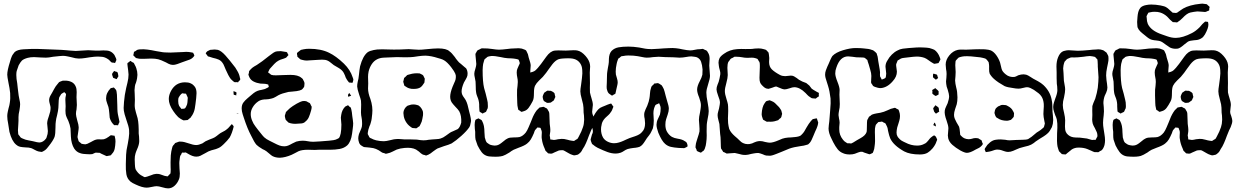

<svg xmlns="http://www.w3.org/2000/svg" viewBox="-20 -810 6817 1059"><path d="M598 38Q597 39 595 42Q593 45 590 47L579 49Q577 49 574 50Q571 51 569 51Q567 51 565 50Q563 49 561 48Q548 43 539 38Q537 37 534.5 35.5Q532 34 530 33Q524 32 509 32Q505 32 499 35.5Q493 39 489 40Q484 41 475 41Q461 41 455 40Q452 40 441.5 39Q431 38 423 35Q402 29 389 9Q373 -17 371 -57Q370 -66 370 -79Q370 -92 369 -101Q366 -121 357 -143Q354 -149 348.5 -161Q343 -173 342 -182Q341 -188 341 -200Q341 -216 342 -224Q342 -234 341 -247.5Q340 -261 341 -271L344 -287V-290Q344 -293 340.5 -296Q337 -299 336 -300Q336 -302 334 -302Q333 -302 330 -299Q328 -298 322 -294.5Q316 -291 314 -285Q309 -278 306 -271L304 -257L302 -215Q301 -200 295 -175Q289 -153 288 -141Q286 -130 286 -106Q286 -72 281 -55Q273 -34 248 -3Q237 12 229 18L219 24L211 28L202 27L191 25Q183 23 170.5 16Q158 9 152 7Q139 3 120 3Q102 2 90.5 -0.5Q79 -3 69 -12Q45 -32 32 -83Q29 -98 25 -128Q20 -151 20 -170Q20 -181 23 -194.5Q26 -208 27 -212Q33 -232 34 -243Q38 -266 36 -297Q33 -325 27 -352Q20 -387 20 -398Q20 -422 35 -469Q36 -472 40.5 -487.5Q45 -503 55 -515L61 -523Q76 -536 109 -538Q155 -541 191 -540L269 -537Q331 -535 346 -533Q353 -533 367 -531Q387 -529 398 -529Q410 -529 432 -531Q454 -533 466 -533Q479 -533 505 -531Q520 -530 550 -532Q574 -532 584 -528Q599 -523 611 -507Q613 -503 620 -488L622 -480Q622 -478 620 -474Q618 -470 617 -468Q616 -467 616 -465.5Q616 -464 615 -463Q614 -462 612 -463Q610 -464 609 -464Q600 -464 597 -465Q593 -467 588.5 -472Q584 -477 581 -480Q559 -497 537 -497Q531 -498 519 -498Q503 -498 475 -494Q469 -493 450 -490Q431 -487 414 -487Q399 -487 371 -495Q366 -496 352.5 -499Q339 -502 327 -502Q318 -502 273 -497Q248 -492 233 -492L204 -493Q180 -495 168 -495Q148 -495 133 -491Q111 -485 101 -476Q93 -468 83 -450Q74 -426 72 -418Q70 -410 70 -396Q70 -376 75 -351L78 -323Q79 -312 83 -283Q84 -274 87.5 -259.5Q91 -245 91 -235Q91 -224 87 -200Q82 -180 82 -164V-144Q82 -131 81 -124Q79 -102 79 -92Q79 -83 80 -78Q80 -70 82 -67Q83 -65 88 -60Q93 -52 95 -51Q97 -49 101 -47.5Q105 -46 107 -45Q119 -39 136.5 -36Q154 -33 162 -31Q188 -24 197 -24Q207 -24 217 -30Q227 -36 234 -46Q236 -48 238 -56Q244 -71 244 -87Q244 -93 242 -109Q240 -123 240 -130Q241 -148 250 -171L257 -195Q259 -207 259 -216Q259 -222 255 -235.5Q251 -249 251 -257Q251 -270 258 -282.5Q265 -295 267 -298Q270 -303 278.5 -319Q287 -335 297 -346L306 -357Q311 -360 326 -365H337Q357 -366 374 -358Q391 -350 398 -332Q403 -321 403 -302L402 -274L403 -253Q404 -246 404 -231Q404 -224 402 -206Q399 -194 399 -181Q399 -172 406 -146Q414 -120 414 -108Q414 -99 412 -86.5Q410 -74 409 -65Q407 -57 408 -51Q408 -50 411 -41Q412 -39 412.5 -35.5Q413 -32 414 -31Q416 -28 418.5 -26.5Q421 -25 422 -24Q429 -17 430 -17Q432 -16 435.5 -16Q439 -16 441 -15L451 -14Q453 -14 462 -17L482 -27Q484 -28 493 -33Q502 -38 510 -40Q518 -42 527 -41.5Q536 -41 540 -41Q549 -41 553 -42Q565 -45 580 -56Q582 -57 584.5 -59.5Q587 -62 591 -64H593Q597 -64 600 -63Q603 -62 606 -62Q607 -61 609 -61.5Q611 -62 612 -61Q613 -60 613 -57Q613 -54 614 -53Q617 -43 617 -29Q616 -5 612.5 11Q609 27 598 38ZM626 -378Q626 -377 625 -375.5Q624 -374 623 -374Q622 -373 619 -374.5Q616 -376 615 -377Q614 -377 609.5 -378.5Q605 -380 604 -381Q603 -382 603 -384Q603 -386 602 -387Q601 -389 599.5 -394Q598 -399 598 -402Q599 -405 601.5 -408Q604 -411 606 -414Q607 -415 607.5 -416Q608 -417 609 -418Q611 -419 612.5 -417.5Q614 -416 615 -416Q616 -416 621.5 -414.5Q627 -413 628 -411Q629 -410 629 -408.5Q629 -407 630 -406Q630 -404 631.5 -399Q633 -394 633 -389ZM602 -326Q603 -326 605 -327Q607 -328 608 -327Q609 -327 611 -324.5Q613 -322 614 -321Q615 -319 617.5 -317Q620 -315 621 -312L623 -304Q623 -299 624 -295.5Q625 -292 625 -288L626 -258Q627 -249 627 -230Q627 -222 627.5 -207Q628 -192 630 -181L637 -148Q637 -145 638 -142.5Q639 -140 639 -137L635 -129Q634 -127 633 -124Q632 -121 631 -119H629L619 -120Q617 -120 614 -119.5Q611 -119 610 -120Q608 -121 605.5 -124Q603 -127 602 -128Q590 -142 585 -161Q583 -177 583 -185Q581 -209 578 -220Q576 -227 570.5 -241.5Q565 -256 565 -267Q565 -298 591 -324Z M730 -490Q730 -490 722 -498Q715 -505 715 -505L717 -513Q718 -515 718 -518Q718 -521 719 -524L727 -528Q729 -529 731 -531Q733 -533 737 -535Q746 -538 758 -538Q786 -540 842 -528L866 -524Q883 -520 920 -520Q939 -520 990 -523L1007 -524Q1021 -524 1036 -521Q1038 -520 1040.5 -520Q1043 -520 1045 -519Q1047 -516 1048.5 -512.5Q1050 -509 1051 -507L1052 -504Q1052 -501 1044 -493Q1040 -488 1028 -482Q1013 -476 983 -466Q971 -461 957.5 -456.5Q944 -452 934 -452Q922 -452 910 -458Q898 -464 895 -466Q866 -480 853 -483Q837 -487 813 -487Q795 -487 786 -486Q779 -486 769.5 -485.5Q760 -485 748 -486Q732 -489 730 -490ZM1139 -535Q1143 -536 1152 -536L1164 -537Q1170 -537 1182 -535Q1201 -529 1223.5 -504Q1246 -479 1278 -437Q1280 -434 1290 -417Q1300 -400 1303 -382Q1306 -374 1305 -371Q1303 -366 1296 -361Q1294 -356 1293 -356L1284 -357Q1282 -357 1278.5 -356.5Q1275 -356 1273 -357L1266 -362Q1257 -370 1253 -374Q1239 -393 1225 -426Q1222 -432 1217 -445Q1212 -458 1206 -465Q1198 -476 1185.5 -481.5Q1173 -487 1154 -491Q1152 -491 1135 -497L1127 -499Q1127 -499 1118 -511Q1115 -514 1115 -515Q1114 -518 1123 -527ZM1247 -52Q1234 -34 1214 -15Q1212 -13 1203 -5Q1194 3 1184 7Q1171 13 1157 16Q1153 17 1146 19Q1139 21 1130 25Q1127 26 1110 36Q1094 45 1084.5 49.5Q1075 54 1062 54Q1043 54 1017 38Q1007 32 1005 31H1002Q996 31 994 32Q993 32 989.5 31.5Q986 31 985 32Q983 33 981.5 36.5Q980 40 980 41Q974 50 974 50Q973 54 972 60Q971 66 971 69Q969 81 969 90L970 118Q972 136 972 147Q972 168 967 179Q959 200 943 214.5Q927 229 907 229Q895 229 875 223Q855 217 844 217Q835 217 817 221Q799 225 789 225Q765 225 729 208Q710 200 699 191Q681 175 677 151Q673 127 674 95Q675 84 675 61Q675 54 675.5 43.5Q676 33 678 18Q686 -21 690 -48Q694 -75 692 -94Q690 -113 677 -149Q665 -184 663 -200Q662 -205 662 -215Q662 -226 664 -248Q667 -286 676 -325Q677 -330 683 -354Q689 -378 689 -399Q689 -408 687 -421Q685 -434 684 -444Q684 -447 683 -453Q682 -459 683 -461Q684 -464 692 -468Q698 -474 698 -474Q700 -474 703.5 -471.5Q707 -469 708 -468L718 -463L722 -455Q730 -441 732 -433Q738 -415 738 -397Q738 -390 736 -378Q735 -370 733 -364Q731 -358 730 -354Q725 -343 724 -334Q722 -320 722 -313L723 -292Q724 -282 724 -260L723 -230Q723 -211 730 -189Q737 -167 739 -158Q743 -140 744 -120Q745 -100 745 -95V-74Q746 -67 747 -56.5Q748 -46 748 -32Q748 -12 735 16Q729 30 727 38Q723 51 723 69L724 97Q724 100 725 110Q726 120 729 126Q729 126 735 135Q748 153 766 161Q768 162 772 164.5Q776 167 779 167H780Q783 167 792 164Q803 161 812 157Q827 150 841 149H846Q854 149 862 151Q869 153 875 155.5Q881 158 888 160Q891 160 899 162L904 163Q906 162 908.5 159Q911 156 912 155Q912 155 920 147Q921 145 920.5 143Q920 141 921 139Q922 125 921 112Q920 91 922 47Q924 25 929 7Q930 5 930.5 2Q931 -1 932 -3Q934 -7 936.5 -9.5Q939 -12 941 -14L946 -21Q947 -22 957 -25L968 -29H973Q988 -29 998 -26L1018 -20Q1046 -10 1062 -10Q1076 -10 1096 -19Q1096 -19 1114 -31Q1122 -35 1134.5 -40Q1147 -45 1155 -48Q1165 -52 1175 -60Q1185 -68 1189 -71Q1195 -76 1208 -82.5Q1221 -89 1226 -93Q1239 -102 1249 -115L1256 -123Q1258 -125 1258 -125Q1259 -125 1260 -124Q1261 -123 1262 -122Q1267 -117 1269 -112Q1260 -75 1247 -52ZM1040 -174Q1037 -171 1035.5 -168Q1034 -165 1032 -162L1021 -153Q1019 -152 1018 -150.5Q1017 -149 1015 -148Q1012 -147 1004 -147L993 -146Q992 -146 986 -149Q974 -155 963 -164Q948 -179 936 -197Q911 -233 911 -264Q911 -286 923.5 -309Q936 -332 955 -344Q975 -356 1000 -356Q1019 -356 1030 -351L1040 -346L1048 -339L1055 -331Q1064 -318 1064 -296Q1064 -286 1062 -268Q1058 -232 1054.5 -212Q1051 -192 1040 -174ZM1283 -287Q1283 -286 1283.5 -285.5Q1284 -285 1283 -284Q1282 -283 1280 -284.5Q1278 -286 1277 -286Q1275 -286 1272.5 -286.5Q1270 -287 1269 -288Q1268 -290 1268 -299V-307Q1269 -308 1271 -306Q1278 -305 1285 -299ZM964 -268Q963 -265 963 -259V-251Q963 -236 968 -226Q971 -222 973.5 -218.5Q976 -215 978 -213L981 -209L986 -210Q997 -210 999 -212Q1002 -213 1004.5 -218.5Q1007 -224 1008 -225Q1013 -234 1014 -246.5Q1015 -259 1015 -262Q1015 -264 1015.5 -267.5Q1016 -271 1015 -273Q1015 -274 1012 -280Q1010 -283 1009 -286.5Q1008 -290 1006 -293Q1004 -294 994 -294Q993 -294 990 -295Q987 -296 985 -295Q981 -294 973 -284Q972 -282 968.5 -277Q965 -272 964 -268ZM1288 -182Q1287 -182 1286 -181.5Q1285 -181 1285 -182Q1287 -183 1289.5 -184Q1292 -185 1294 -185Q1295 -185 1294.5 -184Q1294 -183 1293 -183Z M1640 -535Q1643 -536 1647.5 -536.5Q1652 -537 1654 -538Q1669 -541 1685 -541Q1751 -541 1795 -519Q1833 -501 1877 -459Q1912 -425 1925 -384Q1926 -382 1927.5 -377.5Q1929 -373 1929 -371V-370Q1929 -368 1928 -365.5Q1927 -363 1927 -361Q1926 -360 1925.5 -357Q1925 -354 1924 -353L1916 -354Q1908 -354 1905 -355L1902 -359Q1893 -370 1892 -373Q1886 -382 1883 -393Q1877 -407 1873 -413Q1864 -426 1846.5 -436Q1829 -446 1821 -451Q1814 -456 1804 -464.5Q1794 -473 1786 -476Q1775 -481 1756 -481Q1743 -481 1736 -480L1686 -477L1673 -476Q1660 -476 1650 -479Q1647 -480 1642 -481Q1637 -482 1635 -484Q1633 -485 1630 -488.5Q1627 -492 1624 -494Q1620 -498 1620 -498Q1619 -499 1619.5 -501Q1620 -503 1620 -503Q1618 -509 1618 -515Q1618 -518 1620.5 -520Q1623 -522 1624 -523Q1636 -533 1640 -535ZM1894 -227Q1895 -227 1897 -228.5Q1899 -230 1900 -229Q1902 -228 1904.5 -225.5Q1907 -223 1908 -221Q1914 -218 1915 -216Q1916 -214 1916.5 -210.5Q1917 -207 1918 -205Q1921 -193 1923 -170Q1927 -145 1928 -130Q1928 -117 1925.5 -100Q1923 -83 1922 -73Q1916 -28 1895 -8Q1878 7 1853.5 11.5Q1829 16 1800 16H1763Q1748 15 1716 17L1679 16Q1645 16 1627 24Q1622 26 1606 35L1588 44Q1553 59 1524 60Q1500 60 1483 51Q1476 47 1466 38Q1456 29 1449 24Q1439 17 1429 13Q1405 -1 1395 -11Q1383 -24 1365 -62Q1345 -99 1325 -160Q1324 -163 1318.5 -180Q1313 -197 1313 -212Q1313 -232 1322.5 -244.5Q1332 -257 1343.5 -266.5Q1355 -276 1358 -279Q1368 -288 1379 -296.5Q1390 -305 1401 -309Q1412 -313 1421 -314Q1442 -318 1451 -324Q1454 -325 1457.5 -327Q1461 -329 1463 -331Q1463 -332 1461 -336Q1461 -342 1459 -344Q1458 -345 1454 -345Q1451 -346 1447 -347Q1443 -348 1437 -348Q1430 -349 1416 -349Q1395 -352 1378.5 -360.5Q1362 -369 1355 -385Q1354 -388 1352.5 -391.5Q1351 -395 1350 -398Q1350 -400 1353 -409Q1353 -417 1355 -419Q1356 -421 1362 -427Q1370 -436 1381.5 -443Q1393 -450 1397 -452Q1424 -469 1462 -500Q1467 -503 1477.5 -511.5Q1488 -520 1497 -524Q1506 -528 1529 -528Q1545 -526 1554 -524Q1560 -524 1562 -522Q1565 -521 1568 -511Q1569 -510 1570 -509Q1571 -508 1571 -506Q1570 -505 1569 -504Q1568 -503 1567 -502Q1565 -500 1562 -496Q1559 -492 1556 -491Q1554 -490 1546 -487Q1522 -480 1515 -475Q1504 -469 1492.5 -457Q1481 -445 1477 -440Q1469 -432 1468 -430Q1466 -428 1464.5 -424Q1463 -420 1462 -418Q1461 -417 1460 -414.5Q1459 -412 1459 -411Q1459 -409 1468 -404Q1474 -398 1477 -397Q1479 -396 1482.5 -396Q1486 -396 1488 -395Q1501 -394 1516 -395Q1535 -395 1544 -396L1582 -397Q1624 -397 1642 -381Q1643 -380 1645.5 -378.5Q1648 -377 1650 -374L1655 -364Q1656 -362 1657.5 -359Q1659 -356 1659 -354Q1660 -352 1659.5 -348.5Q1659 -345 1659 -343Q1659 -335 1658 -333Q1657 -330 1655.5 -328Q1654 -326 1653 -325Q1652 -324 1650 -321Q1648 -318 1645 -316Q1642 -314 1639 -313.5Q1636 -313 1633 -311Q1620 -307 1593 -305Q1585 -305 1571 -303Q1535 -295 1516 -285Q1511 -282 1499 -275Q1487 -268 1476 -266Q1469 -264 1460.5 -263Q1452 -262 1449 -262Q1426 -262 1412 -255Q1410 -255 1402 -249Q1385 -237 1374 -218.5Q1363 -200 1363 -181Q1363 -162 1371 -144Q1377 -128 1389 -112.5Q1401 -97 1403 -94Q1409 -87 1419 -74Q1429 -61 1437 -53Q1449 -42 1467 -33.5Q1485 -25 1490 -22Q1509 -12 1521.5 -7.5Q1534 -3 1548 -3Q1559 -3 1569 -7Q1579 -11 1593 -19L1614 -29Q1632 -34 1649 -34Q1663 -34 1678 -31Q1683 -30 1690.5 -29Q1698 -28 1707 -28Q1720 -28 1744 -30Q1778 -32 1795 -34Q1807 -35 1819.5 -37Q1832 -39 1841 -44Q1843 -46 1845.5 -46.5Q1848 -47 1850 -49L1855 -59Q1860 -71 1862 -96Q1863 -105 1863 -123Q1863 -133 1861.5 -142Q1860 -151 1860 -161Q1860 -166 1862 -176Q1866 -204 1884 -222ZM1906 -297Q1906 -297 1908 -295L1914 -286Q1917 -283 1917 -282Q1916 -281 1915.5 -281.5Q1915 -282 1914 -281L1903 -277L1901 -276Q1900 -278 1899.5 -281.5Q1899 -285 1900 -288Q1901 -289 1902.5 -292Q1904 -295 1906 -297ZM1664 -139Q1659 -134 1656 -133Q1647 -128 1624 -128L1609 -127Q1595 -127 1583 -130Q1571 -134 1571 -134Q1571 -134 1564 -141Q1562 -143 1560 -145Q1558 -147 1556 -149L1553 -159Q1553 -162 1552 -164.5Q1551 -167 1551 -170Q1551 -173 1552 -176Q1553 -179 1554 -181L1557 -192Q1559 -194 1561.5 -196.5Q1564 -199 1566 -201Q1578 -214 1595 -225Q1612 -236 1616 -238Q1638 -250 1647 -252L1657 -253Q1663 -253 1671 -251Q1673 -250 1681 -245Q1682 -245 1684 -244Q1686 -243 1689 -241Q1691 -239 1692.5 -235Q1694 -231 1695 -229L1699 -222V-219Q1699 -212 1696 -201Q1690 -179 1683.5 -164Q1677 -149 1664 -139Z M2569 -109Q2555 -88 2525 -61Q2495 -34 2471 -19Q2454 -11 2429 -4Q2405 4 2393 9Q2387 12 2368 26Q2354 38 2343 43Q2340 44 2336.5 45.5Q2333 47 2330 48Q2328 48 2322 45Q2320 45 2316.5 44Q2313 43 2311 42Q2311 42 2302 36Q2298 32 2290 25.5Q2282 19 2275 15Q2251 2 2211 6Q2187 8 2168 15Q2159 19 2144.5 26.5Q2130 34 2118 36Q2112 38 2107 38Q2106 38 2100 35Q2090 33 2087 31Q2087 31 2069 19Q2053 10 2039 7Q2031 5 2018.5 4Q2006 3 1998 2Q1989 2 1985 0Q1983 -1 1975 -6L1968 -11Q1965 -14 1963.5 -17Q1962 -20 1961 -22Q1956 -35 1956 -47Q1956 -57 1960 -71Q1963 -79 1968.5 -91Q1974 -103 1976 -112Q1978 -127 1977 -135Q1977 -148 1974 -163Q1973 -168 1972 -174.5Q1971 -181 1971 -190L1972 -233Q1972 -248 1971 -255Q1969 -266 1961 -288Q1951 -318 1950 -333Q1950 -345 1953 -358.5Q1956 -372 1957 -376L1960 -399Q1962 -422 1966 -444Q1981 -501 2008 -522Q2020 -530 2041 -534Q2056 -538 2088 -538Q2115 -538 2128 -537Q2138 -537 2153 -536.5Q2168 -536 2187 -537L2211 -538Q2218 -539 2234 -539Q2245 -539 2265 -537Q2291 -535 2304 -536L2326 -538Q2374 -543 2396 -543Q2443 -543 2459 -527Q2471 -519 2489 -495Q2493 -488 2503 -476Q2510 -466 2524 -456Q2534 -448 2539 -443Q2541 -441 2545 -438Q2549 -435 2551 -433Q2559 -420 2559 -404Q2559 -397 2558 -393Q2556 -384 2549 -372.5Q2542 -361 2539 -355Q2526 -325 2526 -306Q2526 -296 2529.5 -288Q2533 -280 2539.5 -271.5Q2546 -263 2550 -255Q2559 -238 2567 -198Q2569 -191 2573 -174.5Q2577 -158 2578 -145Q2578 -138 2575 -127Q2574 -118 2569 -109ZM2513 -196Q2507 -206 2491 -222Q2478 -236 2472 -244.5Q2466 -253 2464 -265Q2463 -269 2463 -276Q2463 -298 2476 -331Q2479 -340 2485 -352Q2491 -364 2493 -373Q2495 -385 2494 -394Q2494 -395 2491 -404Q2487 -415 2468 -440Q2447 -467 2430 -477Q2422 -482 2410.5 -485.5Q2399 -489 2395 -490Q2358 -502 2327 -503Q2309 -503 2288.5 -500Q2268 -497 2261 -496Q2245 -494 2214 -494L2169 -495Q2151 -495 2119 -493Q2116 -493 2096 -492Q2076 -491 2060 -483Q2042 -474 2030 -455.5Q2018 -437 2013 -415Q2010 -400 2010 -386L2011 -350L2010 -322Q2010 -297 2023 -264L2029 -243Q2034 -221 2034 -201Q2034 -185 2030 -155Q2029 -146 2025 -133Q2022 -121 2018 -114Q2010 -92 2009 -81Q2009 -79 2008.5 -75Q2008 -71 2009 -69Q2009 -68 2014 -60Q2015 -58 2016 -55.5Q2017 -53 2019 -51Q2022 -49 2024 -48Q2026 -47 2027 -47Q2039 -40 2055 -36Q2077 -31 2097 -31Q2109 -31 2133 -37Q2155 -43 2166 -43Q2177 -44 2192 -42.5Q2207 -41 2212 -41H2246Q2268 -41 2279 -40Q2303 -36 2316 -36Q2331 -36 2344 -39Q2360 -41 2366 -41Q2374 -42 2387.5 -42.5Q2401 -43 2410 -46Q2424 -50 2439 -61.5Q2454 -73 2462 -78Q2468 -82 2478.5 -86Q2489 -90 2496 -94Q2504 -97 2506 -99Q2517 -108 2524 -134Q2526 -172 2513 -196ZM2313 -395Q2316 -392 2318 -386L2323 -376L2322 -366Q2322 -358 2321 -355Q2321 -355 2315 -346Q2305 -330 2293 -325Q2278 -318 2250 -320Q2230 -323 2219 -332Q2213 -335 2210 -338L2207 -349Q2204 -358 2204 -359L2206 -367Q2207 -369 2207.5 -373.5Q2208 -378 2209 -380L2216 -386Q2226 -396 2226 -396Q2229 -397 2232.5 -398Q2236 -399 2240 -400Q2265 -408 2295 -405Q2298 -403 2304 -400.5Q2310 -398 2313 -395ZM2300 -126 2294 -114Q2292 -112 2286 -109Q2284 -108 2281.5 -105.5Q2279 -103 2276 -102L2267 -103Q2259 -103 2255 -104Q2252 -105 2249.5 -107Q2247 -109 2244 -111Q2228 -122 2217.5 -140.5Q2207 -159 2206 -178Q2205 -181 2205 -187Q2205 -198 2211.5 -209.5Q2218 -221 2228 -227Q2230 -228 2233 -228.5Q2236 -229 2238 -230Q2247 -234 2260 -234Q2270 -234 2280 -231Q2282 -230 2285 -229.5Q2288 -229 2290 -227Q2298 -222 2304.5 -212Q2311 -202 2313 -193Q2314 -187 2313.5 -182Q2313 -177 2313 -173Q2312 -170 2309.5 -154Q2307 -138 2300 -126Z M3228 -61Q3221 -41 3212 -20.5Q3203 0 3194 12Q3188 24 3184 29Q3172 41 3167 43Q3165 44 3160.5 44.5Q3156 45 3154 46L3146 47Q3145 47 3136 44Q3126 41 3114.5 34Q3103 27 3097 24Q3095 23 3092.5 21.5Q3090 20 3087 19Q3084 18 3078 18.5Q3072 19 3069 19Q3065 19 3062.5 20Q3060 21 3058 22L3035 32Q3033 33 3030.5 34.5Q3028 36 3024 37Q3022 38 3018.5 37.5Q3015 37 3013 37Q3011 36 3008.5 36.5Q3006 37 3004 36Q3000 34 2998 30L2989 22L2984 9Q2972 -17 2969 -41Q2967 -49 2967.5 -58.5Q2968 -68 2968 -71Q2968 -74 2968.5 -77.5Q2969 -81 2968 -85Q2968 -88 2966 -92.5Q2964 -97 2963 -99Q2963 -103 2962 -104Q2960 -106 2950 -106Q2948 -108 2945 -107Q2944 -107 2942 -104.5Q2940 -102 2939 -101L2931 -92Q2929 -89 2927.5 -84Q2926 -79 2925 -76Q2916 -55 2908 -41.5Q2900 -28 2887 -18Q2874 -7 2840 5Q2831 8 2813 16Q2800 23 2790 31Q2766 46 2753 50Q2732 56 2696 54Q2676 54 2663 49Q2647 43 2636 28.5Q2625 14 2614 -8Q2605 -32 2603 -40Q2601 -51 2601 -65Q2601 -79 2601 -83Q2600 -90 2599 -99.5Q2598 -109 2598 -121Q2598 -131 2599 -135Q2600 -137 2600.5 -142Q2601 -147 2602 -148Q2603 -150 2607.5 -152Q2612 -154 2614 -155Q2615 -155 2616.5 -156Q2618 -157 2619 -157Q2621 -157 2622 -156Q2623 -155 2624 -154Q2626 -153 2630.5 -151Q2635 -149 2637 -147Q2637 -146 2638 -144Q2639 -142 2641 -139Q2646 -129 2649 -115Q2652 -99 2652 -81Q2652 -72 2654 -52Q2659 -30 2666 -23L2679 -14Q2685 -10 2699 -8Q2702 -7 2709 -7Q2722 -7 2732 -12.5Q2742 -18 2755 -29Q2771 -43 2781 -47Q2791 -52 2813 -52Q2835 -52 2845 -54Q2864 -59 2880 -79Q2888 -90 2896 -109L2907 -135Q2919 -169 2933 -191Q2940 -203 2950 -211Q2956 -217 2956 -217L2967 -219Q2970 -219 2972.5 -220Q2975 -221 2977 -221Q2979 -221 2982.5 -219Q2986 -217 2987 -216Q2989 -215 2992 -214Q2995 -213 2997 -211Q2999 -209 3000.5 -206Q3002 -203 3003 -201Q3004 -200 3005.5 -197.5Q3007 -195 3008 -192Q3010 -188 3010 -179Q3011 -171 3011 -153Q3011 -136 3012 -127Q3013 -120 3014.5 -107Q3016 -94 3015 -84Q3015 -79 3013.5 -73.5Q3012 -68 3012 -63Q3012 -60 3014 -52Q3014 -43 3015 -41Q3018 -40 3022 -40Q3026 -40 3029 -39L3035 -38Q3040 -38 3046.5 -39.5Q3053 -41 3058 -42L3078 -44Q3089 -45 3111 -39Q3124 -35 3133 -34Q3136 -34 3140.5 -33Q3145 -32 3147 -33Q3148 -33 3151 -35.5Q3154 -38 3156 -39Q3164 -43 3165 -44L3171 -54L3186 -84Q3198 -112 3200 -127Q3202 -141 3202 -150Q3202 -163 3201 -172.5Q3200 -182 3199 -189Q3199 -220 3196 -235Q3191 -256 3189 -263Q3181 -291 3181 -306Q3181 -318 3185 -342Q3191 -384 3192 -405Q3192 -426 3190 -436Q3187 -453 3176 -466Q3165 -479 3149 -484Q3133 -490 3096 -488Q3092 -488 3080.5 -487Q3069 -486 3060 -483Q3044 -477 3027 -456L3007 -429Q2994 -409 2974 -386Q2968 -380 2953 -365.5Q2938 -351 2931 -337Q2925 -324 2925 -297Q2925 -281 2923.5 -270Q2922 -259 2917 -250Q2906 -229 2895.5 -215Q2885 -201 2870 -197Q2858 -193 2857 -193Q2854 -193 2848 -199Q2840 -203 2839 -204L2837 -212Q2833 -227 2833 -242Q2831 -291 2832 -315Q2833 -323 2834.5 -336.5Q2836 -350 2836 -358Q2836 -371 2833 -384Q2832 -389 2831 -395.5Q2830 -402 2830 -410Q2830 -418 2831 -422Q2833 -430 2837.5 -439.5Q2842 -449 2843 -452Q2844 -454 2845.5 -457Q2847 -460 2847 -462Q2847 -465 2845.5 -467.5Q2844 -470 2844 -472Q2843 -474 2842.5 -476Q2842 -478 2841 -480Q2839 -482 2833 -483.5Q2827 -485 2826 -485Q2821 -486 2813 -487Q2805 -488 2801 -488Q2781 -488 2762 -491L2742 -495Q2710 -502 2689 -501Q2674 -499 2668 -496Q2666 -494 2664.5 -492.5Q2663 -491 2661 -490Q2659 -488 2656.5 -486Q2654 -484 2652 -482L2649 -472Q2644 -458 2643 -442Q2642 -426 2642 -423Q2642 -359 2650 -325L2659 -293Q2665 -271 2667 -260Q2671 -248 2671 -224Q2670 -221 2670.5 -218Q2671 -215 2670 -213L2665 -203Q2663 -196 2660 -193Q2658 -191 2653.5 -189.5Q2649 -188 2647 -187Q2646 -186 2645 -185Q2644 -184 2642 -184Q2640 -184 2639 -185Q2638 -186 2637 -187Q2635 -188 2630.5 -190.5Q2626 -193 2625 -195Q2624 -197 2624.5 -199.5Q2625 -202 2624 -204L2623 -223Q2624 -245 2617 -266Q2615 -271 2611 -281.5Q2607 -292 2606 -301Q2604 -312 2604 -334Q2604 -352 2603 -360Q2602 -369 2599 -381.5Q2596 -394 2596 -403Q2596 -413 2602 -431Q2603 -434 2605 -442.5Q2607 -451 2607 -458Q2607 -466 2605 -480Q2603 -494 2603 -501Q2603 -503 2602.5 -507.5Q2602 -512 2603 -514Q2604 -517 2605 -518.5Q2606 -520 2607 -521Q2608 -523 2610 -527Q2612 -531 2614 -532Q2617 -534 2619 -535Q2621 -536 2622 -536L2635 -543Q2638 -544 2643 -543.5Q2648 -543 2651 -543Q2665 -544 2693 -540Q2719 -536 2732 -536Q2748 -536 2780 -540Q2787 -541 2796.5 -542Q2806 -543 2818 -543L2841 -544Q2848 -544 2858 -542L2869 -538Q2878 -535 2880 -533Q2883 -531 2885 -525.5Q2887 -520 2889 -517Q2892 -512 2893.5 -504Q2895 -496 2896 -493Q2897 -488 2901.5 -475Q2906 -462 2907 -452V-447Q2907 -440 2906 -433.5Q2905 -427 2905 -420V-410Q2906 -409 2908 -411L2916 -413Q2918 -414 2921 -415Q2924 -416 2926 -417Q2932 -420 2938.5 -427Q2945 -434 2947 -436Q2959 -449 2993 -497Q3015 -528 3040 -531Q3046 -532 3059 -532L3101 -531Q3111 -531 3121.5 -532Q3132 -533 3144 -533Q3159 -533 3166 -531Q3188 -526 3209.5 -501.5Q3231 -477 3234 -454Q3235 -451 3235 -443Q3235 -435 3234 -427Q3233 -419 3233 -410L3234 -351Q3234 -342 3233.5 -326.5Q3233 -311 3234 -300Q3235 -293 3238 -283.5Q3241 -274 3242 -270Q3250 -246 3250 -231Q3250 -225 3248 -212.5Q3246 -200 3246 -193Q3246 -184 3252 -170Q3258 -152 3258 -143Q3258 -131 3249 -109Q3242 -97 3228 -61ZM2973 -276Q2973 -278 2975 -284Q2976 -286 2978 -291Q2980 -296 2982 -299L2987 -302Q2989 -303 2992.5 -306Q2996 -309 2999 -310H3002L3013 -309H3018Q3020 -309 3023.5 -306.5Q3027 -304 3030 -303Q3031 -302 3034 -300Q3037 -298 3038 -296Q3040 -292 3040 -287Q3043 -278 3043 -276Q3043 -273 3041 -271Q3036 -258 3034 -256Q3033 -254 3027 -251Q3025 -250 3022.5 -247.5Q3020 -245 3017 -244Q3015 -243 3012.5 -243.5Q3010 -244 3008 -243Q3006 -243 3002.5 -242.5Q2999 -242 2997 -243Q2995 -243 2992 -246Q2990 -247 2985 -249.5Q2980 -252 2977 -258Q2976 -261 2974.5 -267Q2973 -273 2973 -276Z M3889 -197Q3889 -182 3883 -154Q3882 -149 3880 -137Q3878 -125 3878 -115Q3877 -98 3877.5 -85Q3878 -72 3878 -63Q3878 -42 3875 -22Q3874 -8 3867 11Q3865 13 3864.5 15.5Q3864 18 3862 20L3855 25Q3853 26 3850 29Q3847 32 3845 32Q3843 32 3835 28Q3827 25 3825 23Q3822 22 3822 16Q3817 5 3816 3L3817 -8Q3818 -19 3822 -31Q3826 -43 3827 -47Q3829 -52 3834 -69L3838 -85Q3839 -97 3837 -121Q3835 -141 3835 -149Q3835 -164 3841 -190Q3842 -196 3844 -208.5Q3846 -221 3846 -231Q3846 -245 3836 -273Q3825 -299 3825 -316Q3825 -335 3840 -363Q3850 -381 3854 -398Q3855 -407 3855 -427Q3853 -452 3847 -469Q3841 -486 3824 -494Q3821 -495 3816.5 -496Q3812 -497 3810 -497Q3798 -499 3793 -499Q3782 -499 3760 -495Q3754 -494 3746 -493Q3738 -492 3728 -492Q3715 -492 3693 -494Q3663 -494 3649 -495Q3625 -497 3613 -497Q3602 -497 3582 -495Q3564 -492 3547 -492Q3537 -492 3519 -496Q3512 -498 3498 -500Q3475 -504 3445 -504Q3431 -504 3417 -501Q3410 -501 3408 -500Q3404 -498 3397 -491Q3391 -488 3390 -486L3387 -478Q3383 -468 3381 -457Q3376 -434 3376 -415Q3376 -404 3377 -399Q3379 -391 3383 -378Q3387 -365 3387 -356Q3387 -348 3384 -336.5Q3381 -325 3380 -319L3376 -301Q3375 -299 3375 -296.5Q3375 -294 3374 -293Q3371 -291 3369 -290Q3367 -289 3366 -289Q3364 -287 3361 -285Q3358 -283 3356 -283Q3354 -283 3350.5 -285.5Q3347 -288 3346 -289Q3338 -294 3337 -296Q3334 -299 3331.5 -304.5Q3329 -310 3328 -315Q3326 -320 3326 -332Q3326 -347 3327 -354Q3328 -367 3328 -395Q3328 -405 3330 -417.5Q3332 -430 3333 -436Q3337 -455 3338 -467Q3338 -472 3338.5 -485.5Q3339 -499 3342.5 -510Q3346 -521 3353 -529Q3369 -545 3392 -549Q3415 -553 3446 -553Q3473 -553 3505 -548Q3512 -547 3526 -544Q3540 -541 3552 -540Q3559 -539 3574 -539Q3586 -539 3612 -541Q3630 -543 3639 -543Q3646 -543 3668 -544.5Q3690 -546 3708 -544Q3727 -542 3743 -538Q3773 -532 3787 -532Q3798 -532 3816 -536Q3820 -537 3827 -538Q3834 -539 3844 -539Q3847 -539 3851.5 -540Q3856 -541 3858 -540L3868 -535Q3877 -532 3878 -530Q3880 -529 3882 -525Q3884 -521 3885 -520Q3894 -507 3894 -485Q3894 -476 3893 -466.5Q3892 -457 3892 -448Q3892 -438 3894 -420Q3896 -402 3896 -392Q3896 -376 3886 -346Q3876 -316 3876 -299Q3876 -278 3883 -245Q3889 -213 3889 -197ZM3754 7H3751Q3733 7 3724 6Q3697 4 3680 0Q3663 -4 3649 -16Q3630 -32 3611 -78Q3601 -106 3601 -122Q3601 -128 3603 -138Q3605 -147 3611 -158.5Q3617 -170 3620 -178Q3624 -194 3624 -214Q3624 -223 3618 -235Q3617 -236 3617 -237.5Q3617 -239 3616 -240Q3615 -241 3611 -238.5Q3607 -236 3606 -236Q3599 -234 3596 -231Q3595 -231 3593 -226Q3592 -224 3590 -219Q3588 -214 3587 -210Q3584 -198 3584 -185L3585 -165Q3586 -158 3586 -145Q3586 -120 3581 -102Q3580 -99 3573 -85Q3569 -75 3560 -63.5Q3551 -52 3548 -48Q3545 -44 3538 -32.5Q3531 -21 3523.5 -12.5Q3516 -4 3507 0L3496 3Q3491 4 3484.5 5Q3478 6 3474 6Q3457 8 3442 12Q3436 14 3431.5 16.5Q3427 19 3424 21Q3414 28 3404 32Q3389 37 3376 37Q3354 37 3330.5 28.5Q3307 20 3276 5Q3261 -3 3251 -12Q3250 -13 3248 -14Q3246 -15 3245 -17L3242 -25Q3241 -27 3239.5 -31.5Q3238 -36 3238 -38Q3237 -39 3238 -42Q3239 -45 3239 -46L3245 -68Q3249 -75 3250 -82Q3251 -90 3247 -104Q3243 -118 3243 -123L3242 -132Q3242 -136 3244 -144Q3245 -151 3249.5 -160Q3254 -169 3255 -171Q3273 -204 3290 -215Q3295 -218 3302.5 -221Q3310 -224 3315 -226Q3333 -234 3343 -237L3351 -239L3356 -232Q3357 -229 3359.5 -227Q3362 -225 3363 -222Q3363 -220 3361.5 -216.5Q3360 -213 3359 -211Q3355 -197 3343 -183Q3337 -176 3327 -167.5Q3317 -159 3311 -151Q3305 -143 3301 -133Q3300 -130 3299 -126Q3298 -122 3298 -120Q3295 -110 3295 -97Q3295 -70 3307 -50Q3316 -36 3333 -28Q3350 -20 3367 -20Q3380 -20 3393.5 -24Q3407 -28 3418 -33Q3429 -38 3433 -40Q3455 -50 3466 -53Q3469 -54 3482.5 -58.5Q3496 -63 3506 -69Q3516 -75 3522 -83Q3538 -99 3538 -130Q3538 -138 3536 -154Q3533 -165 3533 -177Q3533 -191 3540.5 -206.5Q3548 -222 3550 -227Q3560 -252 3562 -268Q3564 -278 3565 -294.5Q3566 -311 3570 -322Q3571 -324 3571.5 -327Q3572 -330 3573 -332Q3576 -337 3585 -344L3588 -349Q3590 -350 3592.5 -349.5Q3595 -349 3597 -350Q3599 -350 3603.5 -351Q3608 -352 3610 -351Q3611 -351 3612.5 -350Q3614 -349 3615 -349L3629 -340Q3629 -340 3635 -331Q3642 -320 3646 -303.5Q3650 -287 3652 -280L3659 -255Q3669 -225 3669 -211Q3669 -196 3662.5 -177.5Q3656 -159 3654 -152Q3650 -140 3650 -122Q3650 -102 3657 -87Q3668 -66 3686 -55Q3699 -48 3718 -45Q3744 -41 3756 -32Q3757 -31 3761 -29Q3765 -27 3766 -25Q3769 -21 3771 -14Q3773 -7 3772 -2Q3769 0 3763.5 3Q3758 6 3754 7Z M4496 -287Q4496 -286 4496.5 -282.5Q4497 -279 4496 -278L4489 -274Q4487 -273 4484 -270Q4481 -267 4478 -266L4472 -267Q4461 -267 4456 -269Q4456 -269 4447 -275Q4440 -279 4433 -286.5Q4426 -294 4423 -297Q4391 -329 4361 -329Q4351 -329 4335 -323Q4317 -317 4308 -317Q4297 -317 4271 -329Q4269 -330 4265.5 -331.5Q4262 -333 4260 -333Q4258 -333 4256.5 -332Q4255 -331 4252 -331Q4246 -328 4240 -326.5Q4234 -325 4229 -323Q4220 -320 4219 -320Q4214 -320 4208.5 -321.5Q4203 -323 4199 -326Q4196 -327 4191 -332Q4175 -346 4172 -357Q4169 -364 4169 -381L4170 -411Q4171 -421 4171 -439V-450Q4171 -462 4169 -467Q4169 -469 4165 -473Q4164 -475 4162 -479Q4160 -483 4158 -485Q4157 -486 4153 -487Q4149 -488 4147 -489Q4138 -492 4127 -492L4102 -491Q4093 -491 4086 -492Q4079 -493 4074 -494Q4057 -497 4042 -497H4031Q4029 -496 4021 -491Q4013 -488 4011 -486Q4009 -485 4004 -477L3997 -468Q3992 -456 3992 -436Q3994 -410 3994 -396Q3994 -381 3986 -351Q3978 -323 3978 -308Q3978 -291 3987 -264Q3988 -260 3992 -247Q3996 -234 3996 -222Q3997 -209 3996.5 -199Q3996 -189 3996 -182Q3995 -174 3995 -157Q3995 -139 3996 -131Q3998 -114 4002 -99Q4007 -87 4015 -77.5Q4023 -68 4032.5 -59.5Q4042 -51 4047 -47Q4051 -44 4060 -34.5Q4069 -25 4078 -21Q4090 -15 4104 -15Q4115 -15 4120 -17Q4128 -18 4139 -24Q4153 -30 4161 -31Q4165 -32 4171 -32Q4185 -32 4200 -27Q4218 -23 4226 -23Q4244 -23 4276 -37Q4297 -47 4310 -49Q4327 -52 4342 -52L4364 -54Q4387 -56 4397 -63Q4397 -63 4405 -71Q4416 -82 4428 -106Q4442 -130 4450 -139Q4452 -141 4456 -146Q4460 -151 4463 -153Q4466 -154 4470.5 -154.5Q4475 -155 4477 -156L4484 -157Q4486 -157 4486.5 -155Q4487 -153 4487 -152Q4491 -142 4493 -134Q4491 -120 4489 -115Q4485 -102 4476 -84L4466 -60Q4456 -34 4447 -23Q4445 -21 4443 -19Q4441 -17 4439 -15Q4437 -13 4434 -12.5Q4431 -12 4429 -11Q4414 -6 4395 -4Q4358 1 4333 10Q4315 17 4292 27L4262 39Q4259 40 4248.5 44Q4238 48 4228 49Q4213 49 4207 48Q4199 47 4187 41Q4171 35 4164 34H4158Q4150 34 4139 36Q4128 38 4123 39Q4121 40 4106.5 43Q4092 46 4078 44Q4074 44 4056 39Q4042 35 4034 34H4029Q4022 34 4014.5 35Q4007 36 4000 36L3988 37Q3985 36 3982.5 34Q3980 32 3977 31L3969 28L3963 18Q3962 16 3960 13.5Q3958 11 3957 9Q3956 6 3956.5 3.5Q3957 1 3956 -2Q3955 -11 3955.5 -19.5Q3956 -28 3955 -36Q3955 -53 3952 -71Q3950 -89 3950 -98L3948 -126Q3946 -135 3942 -149.5Q3938 -164 3938 -175Q3938 -184 3941.5 -195.5Q3945 -207 3946 -212Q3951 -237 3951 -244Q3951 -258 3941 -282Q3932 -307 3932 -317Q3932 -329 3937.5 -342.5Q3943 -356 3944 -359Q3950 -380 3953 -401Q3954 -410 3950 -423.5Q3946 -437 3945 -446Q3943 -458 3943 -464Q3943 -478 3949 -490Q3956 -502 3974 -514Q4004 -536 4046 -539Q4053 -540 4068 -540Q4077 -540 4092 -539.5Q4107 -539 4127 -540Q4133 -541 4142 -542Q4151 -543 4163 -543Q4180 -543 4192 -539Q4194 -538 4197.5 -537.5Q4201 -537 4205 -535Q4207 -534 4208 -532Q4209 -530 4211 -529L4219 -520L4221 -509Q4223 -497 4223 -490L4222 -468Q4222 -442 4237.5 -427Q4253 -412 4283 -396Q4295 -390 4311 -390Q4319 -390 4326.5 -391.5Q4334 -393 4342 -393Q4352 -393 4359.5 -389Q4367 -385 4374.5 -379.5Q4382 -374 4387 -370Q4390 -368 4406 -360L4427 -352Q4442 -340 4444 -338Q4448 -334 4450.5 -329.5Q4453 -325 4457 -321Q4463 -316 4486 -303Q4487 -302 4491 -300.5Q4495 -299 4496 -298Q4497 -297 4496.5 -292.5Q4496 -288 4496 -287ZM4288 -203Q4290 -200 4292 -190L4294 -182Q4294 -180 4291 -171Q4291 -169 4290 -166Q4289 -163 4288 -162Q4287 -159 4280 -155Q4272 -147 4272 -147L4262 -144Q4243 -137 4219 -139Q4217 -139 4214 -138.5Q4211 -138 4208 -139L4196 -146Q4195 -147 4193 -147.5Q4191 -148 4189 -150L4186 -158Q4181 -171 4181 -180Q4183 -221 4197 -240Q4204 -250 4205 -251Q4207 -252 4211 -253.5Q4215 -255 4217 -255L4225 -257Q4227 -257 4235 -253Q4246 -249 4254 -242Q4262 -235 4277 -219Q4279 -216 4282 -212Q4285 -208 4288 -203ZM4505 -203 4510 -192ZM4235 -186 4238 -185ZM4242 -182 4240 -184Z M5149 -39Q5149 -37 5145 -29Q5140 -12 5124 8Q5109 25 5097 32Q5081 42 5054 42Q4999 42 4967 25Q4908 -8 4890 -47Q4884 -61 4878 -89Q4878 -92 4876 -101Q4874 -110 4870 -117L4864 -129Q4862 -131 4858 -132.5Q4854 -134 4852 -135Q4851 -136 4849 -137.5Q4847 -139 4845 -139Q4843 -140 4836 -138Q4827 -138 4825 -137Q4825 -137 4819 -131L4811 -122Q4809 -119 4806 -101Q4805 -93 4805.5 -81.5Q4806 -70 4806 -64Q4808 -29 4804 -4Q4803 12 4797 26Q4796 27 4795.5 29Q4795 31 4794 33Q4791 35 4789 36Q4787 37 4786 37Q4784 38 4781 39.5Q4778 41 4776 41Q4773 41 4770.5 39.5Q4768 38 4766 38Q4759 35 4745 31Q4743 30 4740 28.5Q4737 27 4735 27Q4725 26 4713 31Q4701 36 4695 38Q4683 42 4667 42Q4645 42 4630 35Q4612 28 4600 13Q4588 -2 4576 -25Q4574 -30 4566 -45.5Q4558 -61 4554 -75Q4550 -89 4550 -101Q4550 -109 4551.5 -120.5Q4553 -132 4554 -140L4557 -178L4559 -203Q4563 -245 4561 -267Q4556 -309 4547 -337L4541 -356Q4531 -384 4531 -398Q4531 -410 4535 -421.5Q4539 -433 4543.5 -443Q4548 -453 4550 -457Q4553 -464 4559 -478Q4565 -492 4571 -501Q4590 -521 4630 -533Q4670 -545 4698 -545Q4728 -545 4743 -543Q4774 -541 4788 -535Q4796 -533 4798 -531L4807 -524Q4809 -522 4811 -520Q4813 -518 4815 -516L4818 -506Q4821 -499 4822 -489Q4823 -479 4824 -474Q4825 -466 4829 -445Q4833 -424 4834 -411Q4834 -407 4833.5 -400.5Q4833 -394 4834 -389Q4835 -387 4836.5 -384.5Q4838 -382 4839 -380Q4840 -379 4841.5 -375Q4843 -371 4844 -371L4846 -372Q4849 -373 4851.5 -374Q4854 -375 4856 -376Q4857 -376 4859.5 -377.5Q4862 -379 4863 -380Q4865 -381 4866 -386.5Q4867 -392 4867 -394Q4868 -397 4868 -404Q4868 -411 4866 -423.5Q4864 -436 4864 -442Q4864 -461 4875 -477Q4884 -494 4899 -509Q4914 -524 4931 -532Q4943 -539 4959.5 -541.5Q4976 -544 4992 -545Q5041 -550 5074 -548Q5077 -548 5092 -547Q5107 -546 5119 -541Q5122 -540 5126 -538.5Q5130 -537 5134 -535Q5143 -529 5151 -518Q5159 -507 5163 -495Q5164 -492 5165.5 -488.5Q5167 -485 5167 -482Q5166 -479 5163 -474Q5160 -469 5159 -467Q5157 -462 5156 -462Q5155 -461 5151 -461Q5136 -458 5134 -458Q5129 -459 5122 -464Q5116 -467 5104 -476Q5088 -488 5079 -491Q5059 -498 5036 -498Q5024 -498 4984 -493Q4978 -492 4967 -491Q4956 -490 4949 -487Q4946 -486 4936 -479Q4931 -477 4931 -476Q4930 -475 4927 -466L4923 -456Q4922 -449 4924.5 -435Q4927 -421 4927 -415Q4927 -387 4904 -362Q4874 -327 4838 -324Q4823 -324 4805 -331L4797 -335Q4795 -336 4793 -340Q4791 -344 4790 -345Q4789 -346 4787.5 -348Q4786 -350 4785 -353Q4784 -356 4784.5 -359Q4785 -362 4785 -364V-369L4786 -391Q4786 -406 4780 -425Q4774 -444 4772 -453L4766 -471L4764 -479Q4763 -481 4762 -481Q4761 -481 4760 -482Q4758 -484 4754 -487.5Q4750 -491 4747 -492Q4744 -493 4736 -493Q4728 -494 4719.5 -493.5Q4711 -493 4703 -494Q4694 -495 4680.5 -497Q4667 -499 4658 -499Q4613 -499 4593 -437Q4587 -422 4587 -405Q4587 -389 4599 -359Q4611 -329 4611 -314L4610 -288Q4610 -271 4611 -263L4612 -236Q4612 -224 4611 -217Q4610 -210 4607.5 -197.5Q4605 -185 4605 -175L4608 -154Q4609 -150 4610 -145Q4611 -140 4611 -133Q4611 -125 4609 -109V-96Q4609 -65 4629 -40Q4635 -31 4647 -24L4654 -20Q4655 -19 4658 -19.5Q4661 -20 4662 -20Q4665 -20 4669.5 -19Q4674 -18 4676 -19L4686 -24Q4700 -32 4707 -37Q4714 -41 4726.5 -48Q4739 -55 4747.5 -63Q4756 -71 4760 -82Q4761 -85 4761 -92Q4762 -101 4761.5 -113.5Q4761 -126 4762 -135Q4762 -143 4763 -146Q4764 -150 4768 -156L4773 -166Q4773 -166 4782 -172Q4787 -177 4790 -178Q4800 -182 4814 -184.5Q4828 -187 4835 -188Q4855 -192 4876 -202Q4896 -212 4906 -213Q4914 -216 4917 -215Q4919 -215 4921 -213.5Q4923 -212 4924 -211Q4926 -210 4929.5 -208.5Q4933 -207 4936 -205Q4937 -204 4940 -194Q4944 -183 4944 -170Q4944 -157 4940 -143.5Q4936 -130 4935 -127Q4927 -105 4926 -92L4925 -79Q4925 -66 4930 -58Q4932 -53 4943 -42Q4950 -35 4960.5 -30Q4971 -25 4973 -24Q5005 -7 5038 -7Q5060 -7 5075 -15L5085 -20Q5091 -24 5100 -35Q5102 -38 5107.5 -44.5Q5113 -51 5119 -55Q5120 -56 5125 -59.5Q5130 -63 5133 -63Q5135 -63 5142 -56Q5143 -53 5146 -47.5Q5149 -42 5149 -39ZM5142 -400Q5146 -400 5147 -398Q5149 -397 5150.5 -391.5Q5152 -386 5152 -385Q5152 -384 5153.5 -382.5Q5155 -381 5154 -380Q5154 -379 5151.5 -377Q5149 -375 5148 -375Q5143 -370 5142 -370Q5141 -371 5139 -373Q5137 -375 5135 -376Q5134 -377 5131 -379Q5128 -381 5126 -384V-389V-396Q5126 -402 5129 -404ZM5157 -294V-290Q5157 -288 5154 -287Q5151 -286 5150 -285Q5148 -284 5145.5 -282.5Q5143 -281 5140 -281Q5138 -281 5137 -282Q5136 -283 5135 -284Q5124 -291 5123 -293Q5122 -295 5122.5 -300Q5123 -305 5123 -307Q5121 -311 5122 -313Q5123 -315 5131 -319Q5133 -320 5135 -321.5Q5137 -323 5138 -324Q5139 -324 5140.5 -322.5Q5142 -321 5143 -320Q5151 -314 5157 -307ZM5128 -208 5127 -213Q5127 -214 5131 -218.5Q5135 -223 5136 -225Q5137 -226 5138 -227.5Q5139 -229 5140 -229Q5141 -230 5142.5 -228Q5144 -226 5144 -226Q5146 -225 5151 -221.5Q5156 -218 5157 -216Q5159 -212 5159 -200Q5161 -196 5160 -194Q5159 -193 5150 -188Q5145 -183 5142 -184L5140 -185Q5139 -187 5136.5 -189Q5134 -191 5132 -195Q5131 -199 5130 -202Q5129 -205 5128 -208ZM5142 -116Q5142 -115 5142.5 -114.5Q5143 -114 5142 -113L5139 -114Q5133 -118 5130 -119Q5129 -120 5127 -120Q5127 -121 5129 -123L5133 -132Q5135 -134 5135 -134Q5139 -129 5140 -126Q5140 -122 5142 -116Z M5760 -76Q5751 -67 5736 -57.5Q5721 -48 5714 -44Q5707 -40 5693 -30Q5682 -20 5667 -12Q5656 -6 5628 0Q5609 5 5603 7L5584 15Q5582 16 5568 22Q5554 28 5540 28Q5530 28 5518 23.5Q5506 19 5502 18Q5498 17 5493 16Q5488 15 5481 15Q5469 15 5449 23Q5440 26 5425 28L5417 29Q5416 28 5416.5 27.5Q5417 27 5416 26Q5415 24 5413 19.5Q5411 15 5411 13Q5412 10 5413 8Q5414 6 5415 5L5426 -11Q5441 -27 5455 -34Q5468 -41 5500 -41Q5507 -41 5525 -39Q5537 -36 5549 -36Q5561 -36 5585 -38L5619 -39Q5641 -39 5651 -43Q5651 -43 5660 -49Q5669 -54 5680 -64Q5691 -74 5698 -79Q5701 -81 5711.5 -87.5Q5722 -94 5729 -101Q5730 -102 5732.5 -103.5Q5735 -105 5737 -108Q5739 -111 5741 -121Q5741 -123 5742 -124.5Q5743 -126 5743 -129Q5743 -133 5741 -139Q5735 -167 5735 -181L5736 -203Q5738 -226 5737 -237Q5735 -261 5725 -277Q5718 -288 5708.5 -295.5Q5699 -303 5683 -314Q5675 -319 5664.5 -324Q5654 -329 5645 -329Q5638 -329 5627 -326Q5616 -323 5609 -322Q5605 -321 5598 -321Q5591 -321 5582.5 -322Q5574 -323 5570 -324Q5537 -328 5521 -335Q5515 -338 5488 -355Q5457 -376 5445 -394Q5439 -403 5439 -403Q5435 -413 5435.5 -430.5Q5436 -448 5435 -454Q5434 -456 5434 -460.5Q5434 -465 5433 -467Q5430 -471 5427.5 -474.5Q5425 -478 5423 -480Q5422 -481 5421 -482Q5420 -483 5419 -484Q5416 -487 5409.5 -488.5Q5403 -490 5400 -491Q5390 -494 5365 -496Q5333 -500 5314 -500Q5296 -500 5287 -498Q5272 -495 5267 -492Q5267 -492 5261 -486Q5253 -478 5252 -476Q5250 -473 5250 -466Q5249 -461 5249 -451Q5249 -441 5250 -431.5Q5251 -422 5251 -413L5250 -390Q5248 -374 5248 -366Q5249 -348 5254 -328Q5258 -313 5259 -303Q5261 -283 5261 -273Q5261 -251 5257 -235Q5254 -226 5248 -208Q5242 -190 5242 -176Q5242 -165 5246.5 -154.5Q5251 -144 5256 -135Q5261 -126 5263 -123L5270 -111Q5273 -102 5275 -79Q5275 -70 5276 -67Q5277 -65 5279 -63Q5281 -61 5283 -59L5291 -52Q5299 -46 5311 -43.5Q5323 -41 5333 -43Q5336 -43 5343.5 -45.5Q5351 -48 5355 -48Q5358 -49 5362 -48.5Q5366 -48 5368 -48Q5374 -48 5376 -47Q5378 -46 5382 -43Q5386 -40 5389 -39L5394 -36Q5395 -34 5398 -23Q5399 -22 5400 -19.5Q5401 -17 5401 -16Q5401 -15 5399 -12Q5397 -9 5396 -8Q5389 0 5381 5L5361 15Q5331 33 5313 33Q5301 33 5277 20Q5251 5 5233 -11Q5215 -27 5210 -47Q5208 -57 5208 -63Q5208 -73 5209.5 -82.5Q5211 -92 5211 -102Q5211 -117 5201 -145Q5188 -180 5191 -200Q5192 -209 5198 -221.5Q5204 -234 5207 -241Q5215 -265 5215 -279Q5215 -290 5207 -316Q5200 -333 5199 -347Q5198 -352 5198 -361Q5198 -368 5200 -382L5201 -402Q5201 -416 5198 -429Q5196 -445 5196 -454Q5196 -480 5216 -504.5Q5236 -529 5263 -535Q5274 -537 5288 -536.5Q5302 -536 5308 -536Q5325 -536 5357 -538Q5367 -538 5380.5 -538.5Q5394 -539 5412 -538Q5435 -536 5445 -532Q5462 -524 5475.5 -505Q5489 -486 5496 -465Q5498 -459 5501 -444.5Q5504 -430 5507 -423Q5515 -407 5537 -393Q5556 -383 5577 -386Q5582 -387 5597 -395Q5612 -400 5626 -400Q5630 -400 5640 -398Q5650 -395 5661.5 -387Q5673 -379 5679 -376Q5687 -372 5705 -362Q5723 -352 5735 -341Q5771 -307 5780 -263Q5784 -247 5784.5 -225.5Q5785 -204 5785 -196Q5786 -186 5787.5 -172Q5789 -158 5789 -148Q5789 -141 5787 -127L5782 -109Q5770 -85 5760 -76ZM6066 -241Q6066 -233 6068 -219L6069 -196Q6069 -187 6067.5 -174Q6066 -161 6065 -152Q6064 -146 6064 -133Q6064 -117 6067 -100Q6068 -91 6071.5 -71Q6075 -51 6075 -36Q6075 -24 6072 -10Q6066 10 6057 18Q6054 21 6048 23Q6039 29 6039 29Q6037 30 6033.5 29.5Q6030 29 6028 29H6017Q6010 27 5998 21Q5986 15 5977 12Q5957 4 5929 4Q5908 4 5892 14Q5886 18 5878.5 25Q5871 32 5866 35Q5860 41 5857 42L5845 41Q5843 40 5841 40.5Q5839 41 5837 40Q5837 40 5831 34Q5821 24 5821 24Q5819 19 5816 9Q5812 -2 5811 -15.5Q5810 -29 5810 -33Q5810 -81 5812 -105Q5813 -129 5809 -151Q5806 -163 5800 -175Q5799 -179 5794 -193Q5789 -207 5789 -220Q5789 -233 5794 -247Q5799 -261 5800 -265Q5812 -295 5812 -312Q5812 -324 5811 -333Q5810 -342 5809 -348Q5808 -359 5808 -379V-410L5807 -443Q5807 -472 5816 -494Q5826 -519 5843 -527Q5844 -528 5847.5 -528.5Q5851 -529 5853 -530Q5864 -533 5875 -533Q5886 -533 5908 -531L5924 -530Q5946 -530 5988 -534Q5997 -535 6006.5 -536Q6016 -537 6026 -537L6038 -538Q6051 -538 6064 -533Q6066 -533 6076 -525L6083 -520Q6085 -518 6085.5 -515.5Q6086 -513 6088 -511L6093 -501Q6094 -498 6094 -490Q6095 -477 6091 -460.5Q6087 -444 6086 -436Q6081 -413 6081 -394Q6081 -386 6083 -368Q6084 -360 6086 -347.5Q6088 -335 6088 -327Q6088 -314 6081.5 -299.5Q6075 -285 6073 -281Q6066 -261 6066 -241ZM6039 -384Q6039 -394 6037 -414Q6035 -434 6035 -443V-452Q6035 -465 6034 -472Q6034 -478 6033 -481Q6033 -483 6026 -489L6020 -496Q6018 -497 6013.5 -497.5Q6009 -498 6007 -499Q5997 -501 5991 -501Q5984 -501 5973.5 -499.5Q5963 -498 5956 -497Q5942 -495 5926 -494Q5910 -493 5903 -493Q5901 -493 5895.5 -493.5Q5890 -494 5886 -493Q5882 -492 5874 -488Q5873 -487 5870.5 -486.5Q5868 -486 5867 -485Q5865 -484 5864 -482.5Q5863 -481 5861 -480Q5859 -477 5856.5 -474.5Q5854 -472 5852 -470Q5849 -463 5846 -450Q5844 -440 5844 -433Q5844 -425 5846 -407Q5847 -399 5847 -386Q5847 -373 5848 -365Q5849 -356 5852 -341.5Q5855 -327 5855 -317Q5855 -302 5849 -274Q5842 -250 5842 -231Q5842 -213 5849 -188Q5855 -162 5855 -147L5854 -112Q5854 -93 5859 -82Q5863 -73 5872 -65.5Q5881 -58 5891 -55Q5900 -52 5914.5 -51.5Q5929 -51 5935 -51Q5949 -50 5975 -46Q5981 -45 5989 -42Q5997 -39 6003 -38H6006Q6012 -38 6014 -39Q6015 -39 6018.5 -38.5Q6022 -38 6023 -39Q6024 -40 6025.5 -43Q6027 -46 6027 -47Q6033 -56 6033 -59V-61Q6033 -72 6029.5 -81Q6026 -90 6019 -103Q6017 -106 6011.5 -117Q6006 -128 6005 -139Q6004 -143 6004 -150L6005 -176Q6005 -184 6004.5 -199Q6004 -214 6005 -225Q6008 -237 6021 -266Q6031 -298 6035 -326Q6039 -364 6039 -384ZM5470 -207Q5471 -211 5476 -215.5Q5481 -220 5485 -223Q5487 -224 5495 -227Q5501 -231 5505 -231Q5509 -232 5512 -231.5Q5515 -231 5517 -231Q5520 -230 5523 -230.5Q5526 -231 5529 -230L5539 -225Q5560 -214 5567 -198Q5568 -196 5570 -193Q5572 -190 5573 -186V-183L5572 -170Q5571 -169 5571.5 -167.5Q5572 -166 5571 -165Q5571 -164 5564 -157Q5562 -155 5560 -153Q5558 -151 5556 -149L5549 -147Q5540 -144 5534 -144Q5503 -144 5483 -158Q5477 -161 5474 -164Q5469 -171 5465 -187Q5466 -191 5467 -197.5Q5468 -204 5470 -207Z M6747 -61Q6740 -41 6731 -20.5Q6722 0 6713 12Q6707 24 6703 29Q6691 41 6686 43Q6684 44 6679.5 44.5Q6675 45 6673 46L6665 47Q6664 47 6655 44Q6645 41 6633.5 34Q6622 27 6616 24Q6614 23 6611.5 21.5Q6609 20 6606 19Q6603 18 6597 18.5Q6591 19 6588 19Q6584 19 6581.5 20Q6579 21 6577 22L6554 32Q6552 33 6549.5 34.5Q6547 36 6543 37Q6541 38 6537.5 37.5Q6534 37 6532 37Q6530 36 6527.5 36.5Q6525 37 6523 36Q6519 34 6517 30L6508 22L6503 9Q6491 -17 6488 -41Q6486 -49 6486.5 -58.5Q6487 -68 6487 -71Q6487 -74 6487.5 -77.5Q6488 -81 6487 -85Q6487 -88 6485 -92.5Q6483 -97 6482 -99Q6482 -103 6481 -104Q6479 -106 6469 -106Q6467 -108 6464 -107Q6463 -107 6461 -104.5Q6459 -102 6458 -101L6450 -92Q6448 -89 6446.5 -84Q6445 -79 6444 -76Q6435 -55 6427 -41.5Q6419 -28 6406 -18Q6393 -7 6359 5Q6350 8 6332 16Q6319 23 6309 31Q6285 46 6272 50Q6251 56 6215 54Q6195 54 6182 49Q6166 43 6155 28.5Q6144 14 6133 -8Q6124 -32 6122 -40Q6120 -51 6120 -65Q6120 -79 6120 -83Q6119 -90 6118 -99.5Q6117 -109 6117 -121Q6117 -131 6118 -135Q6119 -137 6119.5 -142Q6120 -147 6121 -148Q6122 -150 6126.5 -152Q6131 -154 6133 -155Q6134 -155 6135.5 -156Q6137 -157 6138 -157Q6140 -157 6141 -156Q6142 -155 6143 -154Q6145 -153 6149.5 -151Q6154 -149 6156 -147Q6156 -146 6157 -144Q6158 -142 6160 -139Q6165 -129 6168 -115Q6171 -99 6171 -81Q6171 -72 6173 -52Q6178 -30 6185 -23L6198 -14Q6204 -10 6218 -8Q6221 -7 6228 -7Q6241 -7 6251 -12.5Q6261 -18 6274 -29Q6290 -43 6300 -47Q6310 -52 6332 -52Q6354 -52 6364 -54Q6383 -59 6399 -79Q6407 -90 6415 -109L6426 -135Q6438 -169 6452 -191Q6459 -203 6469 -211Q6475 -217 6475 -217L6486 -219Q6489 -219 6491.5 -220Q6494 -221 6496 -221Q6498 -221 6501.5 -219Q6505 -217 6506 -216Q6508 -215 6511 -214Q6514 -213 6516 -211Q6518 -209 6519.5 -206Q6521 -203 6522 -201Q6523 -200 6524.5 -197.5Q6526 -195 6527 -192Q6529 -188 6529 -179Q6530 -171 6530 -153Q6530 -136 6531 -127Q6532 -120 6533.5 -107Q6535 -94 6534 -84Q6534 -79 6532.5 -73.5Q6531 -68 6531 -63Q6531 -60 6533 -52Q6533 -43 6534 -41Q6537 -40 6541 -40Q6545 -40 6548 -39L6554 -38Q6559 -38 6565.5 -39.5Q6572 -41 6577 -42L6597 -44Q6608 -45 6630 -39Q6643 -35 6652 -34Q6655 -34 6659.5 -33Q6664 -32 6666 -33Q6667 -33 6670 -35.5Q6673 -38 6675 -39Q6683 -43 6684 -44L6690 -54L6705 -84Q6717 -112 6719 -127Q6721 -141 6721 -150Q6721 -163 6720 -172.5Q6719 -182 6718 -189Q6718 -220 6715 -235Q6710 -256 6708 -263Q6700 -291 6700 -306Q6700 -318 6704 -342Q6710 -384 6711 -405Q6711 -426 6709 -436Q6706 -453 6695 -466Q6684 -479 6668 -484Q6652 -490 6615 -488Q6611 -488 6599.5 -487Q6588 -486 6579 -483Q6563 -477 6546 -456L6526 -429Q6513 -409 6493 -386Q6487 -380 6472 -365.5Q6457 -351 6450 -337Q6444 -324 6444 -297Q6444 -281 6442.5 -270Q6441 -259 6436 -250Q6425 -229 6414.5 -215Q6404 -201 6389 -197Q6377 -193 6376 -193Q6373 -193 6367 -199Q6359 -203 6358 -204L6356 -212Q6352 -227 6352 -242Q6350 -291 6351 -315Q6352 -323 6353.5 -336.5Q6355 -350 6355 -358Q6355 -371 6352 -384Q6351 -389 6350 -395.5Q6349 -402 6349 -410Q6349 -418 6350 -422Q6352 -430 6356.5 -439.5Q6361 -449 6362 -452Q6363 -454 6364.5 -457Q6366 -460 6366 -462Q6366 -465 6364.5 -467.5Q6363 -470 6363 -472Q6362 -474 6361.5 -476Q6361 -478 6360 -480Q6358 -482 6352 -483.5Q6346 -485 6345 -485Q6340 -486 6332 -487Q6324 -488 6320 -488Q6300 -488 6281 -491L6261 -495Q6229 -502 6208 -501Q6193 -499 6187 -496Q6185 -494 6183.5 -492.5Q6182 -491 6180 -490Q6178 -488 6175.5 -486Q6173 -484 6171 -482L6168 -472Q6163 -458 6162 -442Q6161 -426 6161 -423Q6161 -359 6169 -325L6178 -293Q6184 -271 6186 -260Q6190 -248 6190 -224Q6189 -221 6189.5 -218Q6190 -215 6189 -213L6184 -203Q6182 -196 6179 -193Q6177 -191 6172.5 -189.5Q6168 -188 6166 -187Q6165 -186 6164 -185Q6163 -184 6161 -184Q6159 -184 6158 -185Q6157 -186 6156 -187Q6154 -188 6149.5 -190.5Q6145 -193 6144 -195Q6143 -197 6143.5 -199.5Q6144 -202 6143 -204L6142 -223Q6143 -245 6136 -266Q6134 -271 6130 -281.5Q6126 -292 6125 -301Q6123 -312 6123 -334Q6123 -352 6122 -360Q6121 -369 6118 -381.5Q6115 -394 6115 -403Q6115 -413 6121 -431Q6122 -434 6124 -442.5Q6126 -451 6126 -458Q6126 -466 6124 -480Q6122 -494 6122 -501Q6122 -503 6121.5 -507.5Q6121 -512 6122 -514Q6123 -517 6124 -518.5Q6125 -520 6126 -521Q6127 -523 6129 -527Q6131 -531 6133 -532Q6136 -534 6138 -535Q6140 -536 6141 -536L6154 -543Q6157 -544 6162 -543.5Q6167 -543 6170 -543Q6184 -544 6212 -540Q6238 -536 6251 -536Q6267 -536 6299 -540Q6306 -541 6315.5 -542Q6325 -543 6337 -543L6360 -544Q6367 -544 6377 -542L6388 -538Q6397 -535 6399 -533Q6402 -531 6404 -525.5Q6406 -520 6408 -517Q6411 -512 6412.5 -504Q6414 -496 6415 -493Q6416 -488 6420.5 -475Q6425 -462 6426 -452V-447Q6426 -440 6425 -433.5Q6424 -427 6424 -420V-410Q6425 -409 6427 -411L6435 -413Q6437 -414 6440 -415Q6443 -416 6445 -417Q6451 -420 6457.5 -427Q6464 -434 6466 -436Q6478 -449 6512 -497Q6534 -528 6559 -531Q6565 -532 6578 -532L6620 -531Q6630 -531 6640.5 -532Q6651 -533 6663 -533Q6678 -533 6685 -531Q6707 -526 6728.5 -501.5Q6750 -477 6753 -454Q6754 -451 6754 -443Q6754 -435 6753 -427Q6752 -419 6752 -410L6753 -351Q6753 -342 6752.5 -326.5Q6752 -311 6753 -300Q6754 -293 6757 -283.5Q6760 -274 6761 -270Q6769 -246 6769 -231Q6769 -225 6767 -212.5Q6765 -200 6765 -193Q6765 -184 6771 -170Q6777 -152 6777 -143Q6777 -131 6768 -109Q6761 -97 6747 -61ZM6492 -276Q6492 -278 6494 -284Q6495 -286 6497 -291Q6499 -296 6501 -299L6506 -302Q6508 -303 6511.5 -306Q6515 -309 6518 -310H6521L6532 -309H6537Q6539 -309 6542.5 -306.5Q6546 -304 6549 -303Q6550 -302 6553 -300Q6556 -298 6557 -296Q6559 -292 6559 -287Q6562 -278 6562 -276Q6562 -273 6560 -271Q6555 -258 6553 -256Q6552 -254 6546 -251Q6544 -250 6541.5 -247.5Q6539 -245 6536 -244Q6534 -243 6531.5 -243.5Q6529 -244 6527 -243Q6525 -243 6521.5 -242.5Q6518 -242 6516 -243Q6514 -243 6511 -246Q6509 -247 6504 -249.5Q6499 -252 6496 -258Q6495 -261 6493.5 -267Q6492 -273 6492 -276ZM6615 -605Q6604 -596 6595 -593Q6588 -590 6578.5 -589Q6569 -588 6566 -588Q6542 -586 6532 -580Q6527 -577 6510 -563Q6490 -545 6477 -542Q6474 -541 6471 -541.5Q6468 -542 6465 -541Q6447 -541 6433 -548Q6430 -550 6411 -563Q6391 -579 6379 -583Q6374 -585 6356 -587Q6353 -587 6346.5 -588Q6340 -589 6336 -590Q6328 -591 6317 -598Q6309 -603 6295 -615Q6278 -628 6268.5 -637.5Q6259 -647 6254 -660Q6253 -663 6253 -671Q6252 -677 6252 -689Q6252 -699 6254 -717Q6256 -743 6264 -758Q6270 -767 6270 -767Q6280 -778 6301 -782Q6315 -785 6330 -785Q6354 -785 6381 -780Q6404 -776 6414 -769Q6421 -765 6428.5 -757.5Q6436 -750 6440 -747Q6446 -741 6448 -740Q6451 -739 6454 -739.5Q6457 -740 6460 -739Q6461 -739 6464 -738.5Q6467 -738 6469 -739Q6471 -739 6474 -741Q6477 -743 6478 -744Q6487 -750 6494 -755Q6501 -760 6506 -763Q6541 -783 6600 -789L6612 -790Q6617 -790 6627 -788Q6633 -788 6635 -787Q6637 -787 6643 -780Q6644 -779 6647.5 -776.5Q6651 -774 6651 -773Q6653 -770 6650 -764Q6650 -754 6649 -752Q6648 -751 6646 -751Q6644 -751 6643 -750Q6633 -745 6628 -744H6625L6614 -745Q6606 -745 6599 -746Q6592 -747 6584 -747Q6564 -745 6546 -741Q6527 -737 6502 -710Q6488 -696 6479 -691L6472 -686L6467 -687Q6454 -687 6449 -688Q6445 -691 6441.5 -694.5Q6438 -698 6434 -701Q6430 -705 6426 -709.5Q6422 -714 6417 -719Q6399 -735 6379 -741Q6367 -745 6349 -745Q6335 -745 6328 -743Q6326 -742 6321 -741.5Q6316 -741 6314 -740Q6312 -738 6311.5 -735.5Q6311 -733 6309 -731L6304 -721V-718Q6304 -712 6305 -710Q6305 -693 6311 -678Q6329 -640 6389 -620Q6395 -618 6419 -609.5Q6443 -601 6465 -601Q6503 -601 6555 -628Q6576 -639 6597 -660Q6601 -664 6606.5 -671Q6612 -678 6617 -682Q6625 -690 6627 -691H6629L6638 -690Q6639 -689 6640.5 -689.5Q6642 -690 6643 -689Q6644 -688 6644 -683Q6644 -678 6645 -676Q6646 -656 6626 -620Q6623 -617 6620.5 -612.5Q6618 -608 6615 -605Z"/></svg>

Font: Rubik-Burned
Style: Regular
Weight: 400
Designer: NaN (generative design), Hubert & Fischer (Rubik source font outlines)
Foundry: NaN, Hubert & Fischer
Version: Version 1.000